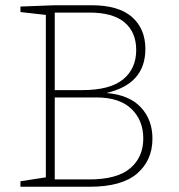

<svg xmlns="http://www.w3.org/2000/svg" viewBox="-20 -713 684 733"><path d="M562 -184Q562 -101 503.5 -50.5Q445 0 322 0H58V-21L155 -36V-656L58 -667V-688L189 -693H329Q433 -693 484 -648Q535 -603 535 -526Q535 -392 386 -358Q473 -351 517.5 -303.5Q562 -256 562 -184ZM189 -665V-369H294Q400 -369 450 -410Q500 -451 500 -522Q500 -590 455.5 -627.5Q411 -665 321 -665ZM320 -28Q427 -28 477 -70.5Q527 -113 527 -184Q527 -254 481.5 -297.5Q436 -341 348 -341H189V-28Z"/></svg>

Font: Bitter Pro ExtraLight
Style: Regular
Weight: 275
Designer: Sol Matas, and Bitter project Authors
Foundry: Sol Matas
Version: Version 1.010